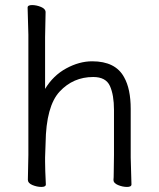

<svg xmlns="http://www.w3.org/2000/svg" viewBox="-20 -727 628 758"><path d="M496 -105 499 1Q499 11 481.5 11Q464 11 446 3.5Q428 -4 428 -16V-17Q429 -25 429 -44L430 -115V-293Q430 -352 414 -387.5Q398 -423 348 -423Q269 -423 215.5 -365.5Q162 -308 160 -162Q159 -129 158 -105V-89Q158 -59 161 1Q161 11 143.5 11Q126 11 108 3.5Q90 -4 90 -17L92 -115V-590L89 -697Q89 -707 106.5 -707Q124 -707 142 -699.5Q160 -692 160 -679L158 -580V-376Q190 -429 241.5 -457Q293 -485 344 -485Q436 -485 470 -422Q496 -376 496 -297Z"/></svg>

Font: Moon Stars Kai T
Style: Regular
Weight: 400
Designer: GuiWonder
Version: Version 1.101